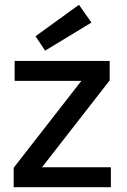

<svg xmlns="http://www.w3.org/2000/svg" viewBox="-20 -780 528 800"><path d="M37 0V-81L319 -443H41V-526H437V-445L155 -83H442V0ZM168 -569 128 -629 309 -760 361 -686Z"/></svg>

Font: DM Sans 9pt Medium
Style: Regular
Weight: 500
Version: Version 4.004;gftools[0.9.30]